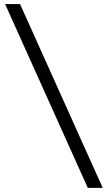

<svg xmlns="http://www.w3.org/2000/svg" viewBox="-20 -801 528 941"><path d="M483.4 119.6H410.2L4.9 -781.2H78.1Z"/></svg>

Font: Andika LitF DSA DSG
Style: Regular
Weight: 400
Designer: Victor Gaultney, Annie Olsen, Julie Remington, Don Collingsworth, Eric Hays, Becca Hirsbrunner
Foundry: SIL International
Version: Version 6.200 ; LitF DSA DSG; ttfautohint (v1.8.3.10-c5d8)